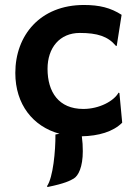

<svg xmlns="http://www.w3.org/2000/svg" viewBox="-20 -540 541 771"><path d="M202.6 0C203.1 65.4 193.4 172.9 168.5 208L171.4 210.9C240.7 196.8 261.7 185.5 276.4 176.8C294.9 165.5 312.5 130.4 312.5 67.4C312.5 46.9 311.5 29.3 308.6 7.3C375.5 5.9 434.1 -10.7 470.7 -47.4L459.5 -166.5L456.1 -168C437.5 -134.3 378.9 -102.5 314.5 -102.5C215.8 -102.5 170.9 -170.4 170.9 -263.7C170.9 -348.1 219.7 -407.7 300.3 -407.7C371.1 -407.7 413.6 -394 445.3 -356L448.7 -355.5L468.3 -480.5C424.3 -508.8 379.4 -520 316.9 -520C141.1 -520 41.5 -397.9 41.5 -247.1C41.5 -120.6 112.3 -32.2 218.8 -2.9Z"/></svg>

Font: HammersmithOne
Style: Regular
Weight: 400
Designer: Nicole Fally
Foundry: Nicole Fally
Version: Version 1.003